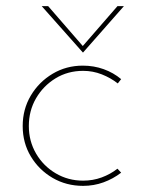

<svg xmlns="http://www.w3.org/2000/svg" viewBox="-20 -600 460 626"><path d="M375 -37Q349 -17 317.5 -5.5Q286 6 251 6Q196 6 151.5 -20Q107 -46 80.5 -90Q54 -134 54 -189Q54 -244 80.5 -288.5Q107 -333 151.5 -359.5Q196 -386 250 -386Q286 -386 318 -374.5Q350 -363 375 -342L364 -328Q341 -346 312 -357.5Q283 -369 251 -369Q201 -369 161 -344.5Q121 -320 97.5 -279.5Q74 -239 74 -189Q74 -140 97.5 -99.5Q121 -59 161.5 -35Q202 -11 251 -11Q283 -11 311.5 -21.5Q340 -32 363 -50ZM137 -580 256 -443 243 -442 363 -580H384L251 -429H250L116 -580Z"/></svg>

Font: Josefin Sans Thin Thin
Style: Regular
Weight: 250
Version: Version 2.001